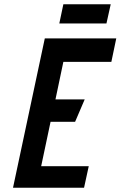

<svg xmlns="http://www.w3.org/2000/svg" viewBox="-20 -880 565 900"><path d="M499 -860H277L258 -770H479ZM41 0H374L396 -101H173L217 -309H332L377 -414H240L277 -590H502L525 -700H190Z"/></svg>

Font: Advent Pro
Style: Bold Italic
Weight: 700
Italic angle: -12°
Designer: VivaRado, Andreas Kalpakidis
Foundry: VivaRado, Andreas Kalpakidis
Version: Version 3.000